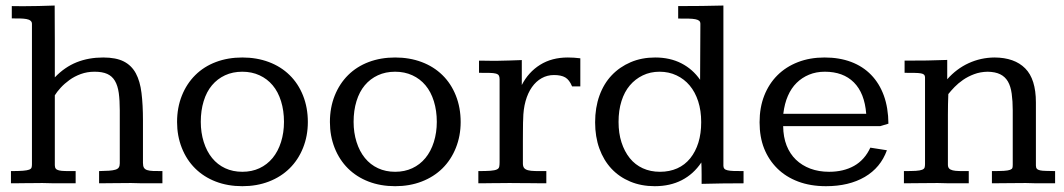

<svg xmlns="http://www.w3.org/2000/svg" viewBox="-20 -653 3790 684"><path d="M406.7 -259.8Q406.7 -295.4 403.1 -321.8Q399.4 -348.1 389.4 -365Q379.4 -381.8 362.1 -389.6Q344.7 -397.5 316.9 -397.5Q290.5 -397.5 267.8 -389.2Q245.1 -380.9 227.3 -367.9Q209.5 -355 196.3 -340.6Q183.1 -326.2 175.3 -313.5V-64.5Q175.3 -56.6 178.7 -52.2Q182.1 -47.9 190.4 -45.9Q198.7 -43.9 213.1 -43.7Q227.5 -43.5 249.5 -43.5V0Q235.4 0 222.2 0Q209 0 194.8 0Q180.7 0 165 -0.2Q149.4 -0.5 130.9 -1Q113.8 -1 99.1 -0.7Q84.5 -0.5 71 -0.5Q57.6 -0.5 44.9 -0.2Q32.2 0 19 0V-43.5Q46.4 -43.5 61.5 -44.7Q76.7 -45.9 83.7 -48.6Q90.8 -51.3 92.3 -55.9Q93.8 -60.5 93.8 -67.4V-567.9Q93.8 -575.2 88.6 -579.3Q83.5 -583.5 74 -585.2Q64.5 -586.9 51.3 -587.2Q38.1 -587.4 22 -587.4V-631.3Q30.8 -631.3 40.3 -631.1Q49.8 -630.9 62.5 -630.9Q89.4 -630.9 117.2 -631.6Q145 -632.3 174.8 -633.3Q174.8 -605 175 -572.3Q175.3 -539.6 175.3 -505.6Q175.3 -471.7 175.3 -438.7Q175.3 -405.8 175.3 -377.4Q210.4 -414.1 253.2 -431.2Q295.9 -448.2 347.7 -448.2Q393.1 -448.2 420.9 -434.1Q448.7 -419.9 463.9 -391.8Q479 -363.8 484.1 -321.8Q489.3 -279.8 489.3 -223.6V-72.8Q489.3 -61.5 492.7 -55.7Q496.1 -49.8 504.2 -47.1Q512.2 -44.4 525.4 -43.9Q538.6 -43.5 558.6 -43.5V0Q545.4 0 533 0Q520.5 0 507.3 0Q494.1 0 479.2 -0.2Q464.4 -0.5 446.8 -1Q411.6 -1 385.5 -0.5Q359.4 0 333 0V-43.5Q354.5 -43.9 368.7 -44.9Q382.8 -45.9 391.4 -48.6Q399.9 -51.3 403.3 -56.6Q406.7 -62 406.7 -71.3Z M843.3 -448.2Q894.5 -448.2 937.5 -432.1Q980.5 -416 1011.5 -385.7Q1042.5 -355.5 1059.6 -312.5Q1076.7 -269.5 1076.7 -218.3Q1076.7 -168.9 1059.6 -126.2Q1042.5 -83.5 1011.7 -53.2Q981 -22.9 938 -6.3Q895 10.3 843.3 10.3Q791.5 10.3 748.8 -6.1Q706.1 -22.5 675.3 -53Q644.5 -83.5 627.7 -126.2Q610.8 -168.9 610.8 -218.3Q610.8 -269.5 627.9 -312.3Q645 -355 675.8 -385.5Q706.5 -416 749.3 -432.1Q792 -448.2 843.3 -448.2ZM843.3 -397.5Q809.1 -397.5 781.7 -384.8Q754.4 -372.1 735.1 -349.1Q715.8 -326.2 705.6 -292.7Q695.3 -259.3 695.3 -218.8Q695.3 -180.7 705.8 -147.2Q716.3 -113.8 735.6 -90.1Q754.9 -66.4 782.2 -53.7Q809.6 -41 843.3 -41Q877 -41 904.3 -53.7Q931.6 -66.4 951.2 -90.1Q970.7 -113.8 981.2 -147.2Q991.7 -180.7 991.7 -218.8Q991.7 -258.8 981.2 -292.5Q970.7 -326.2 951.4 -349.1Q932.1 -372.1 904.5 -384.8Q877 -397.5 843.3 -397.5Z M1387.7 -448.2Q1439 -448.2 1481.9 -432.1Q1524.9 -416 1555.9 -385.7Q1586.9 -355.5 1604 -312.5Q1621.1 -269.5 1621.1 -218.3Q1621.1 -168.9 1604 -126.2Q1586.9 -83.5 1556.2 -53.2Q1525.4 -22.9 1482.4 -6.3Q1439.5 10.3 1387.7 10.3Q1335.9 10.3 1293.2 -6.1Q1250.5 -22.5 1219.7 -53Q1189 -83.5 1172.1 -126.2Q1155.3 -168.9 1155.3 -218.3Q1155.3 -269.5 1172.4 -312.3Q1189.5 -355 1220.2 -385.5Q1251 -416 1293.7 -432.1Q1336.4 -448.2 1387.7 -448.2ZM1387.7 -397.5Q1353.5 -397.5 1326.2 -384.8Q1298.8 -372.1 1279.5 -349.1Q1260.3 -326.2 1250 -292.7Q1239.7 -259.3 1239.7 -218.8Q1239.7 -180.7 1250.2 -147.2Q1260.7 -113.8 1280 -90.1Q1299.3 -66.4 1326.7 -53.7Q1354 -41 1387.7 -41Q1421.4 -41 1448.7 -53.7Q1476.1 -66.4 1495.6 -90.1Q1515.1 -113.8 1525.6 -147.2Q1536.1 -180.7 1536.1 -218.8Q1536.1 -258.8 1525.6 -292.5Q1515.1 -326.2 1495.8 -349.1Q1476.6 -372.1 1449 -384.8Q1421.4 -397.5 1387.7 -397.5Z M2047.4 -345.2H2018.1Q2008.3 -368.7 1993.7 -377.2Q1979 -385.7 1953.6 -385.7Q1929.7 -385.7 1909.7 -374.5Q1889.6 -363.3 1875 -342.5Q1860.4 -321.8 1852.3 -292.7Q1844.2 -263.7 1843.8 -228Q1843.3 -227.5 1843.3 -216.1Q1843.3 -204.6 1843 -187.5Q1842.8 -170.4 1842.8 -150.6Q1842.8 -130.9 1842.8 -113.3Q1842.8 -95.7 1842.8 -83.7Q1842.8 -71.8 1842.8 -70.8Q1842.8 -60.5 1846.9 -54.9Q1851.1 -49.3 1860.8 -46.6Q1870.6 -43.9 1886.7 -43.7Q1902.8 -43.5 1926.3 -43.5V0Q1910.6 0 1896.2 -0.2Q1881.8 -0.5 1866.2 -0.5Q1850.6 -0.5 1833.3 -0.7Q1815.9 -1 1794.9 -1Q1776.9 -1 1762.2 -0.7Q1747.6 -0.5 1734.6 -0.5Q1721.7 -0.5 1709.5 -0.2Q1697.3 0 1684.1 0V-43.5Q1711.9 -43.5 1727.3 -44.7Q1742.7 -45.9 1750 -49.3Q1757.3 -52.7 1758.5 -59.1Q1759.8 -65.4 1759.8 -75.2V-371.1Q1759.8 -379.4 1757.1 -384Q1754.4 -388.7 1746.3 -390.9Q1738.3 -393.1 1723.9 -393.3Q1709.5 -393.6 1686.5 -393.6V-437Q1691.9 -437 1703.4 -436.8Q1714.8 -436.5 1726.1 -436.5H1754.9Q1775.4 -436.5 1796.1 -437.5Q1816.9 -438.5 1838.9 -439V-350.1Q1862.3 -396 1904.1 -422.1Q1945.8 -448.2 2002.9 -448.2Q2024.4 -448.2 2047.4 -445.3Z M2557.1 -62.5Q2557.1 -56.2 2560.3 -52.2Q2563.5 -48.3 2571.5 -46.4Q2579.6 -44.4 2593.5 -43.9Q2607.4 -43.5 2628.9 -43.5V0Q2590.8 0 2552.5 0.5Q2514.2 1 2479.5 2Q2479.5 1.5 2479.5 -8.3Q2479.5 -18.1 2479.5 -30.8Q2479.5 -43.5 2479.2 -55.9Q2479 -68.4 2478.5 -74.2Q2450.7 -32.7 2408.9 -11.2Q2367.2 10.3 2312.5 10.3Q2264.6 10.3 2225.3 -6.1Q2186 -22.5 2158.2 -52.2Q2130.4 -82 2115.2 -124Q2100.1 -166 2100.1 -217.3Q2100.1 -269.5 2115.5 -312.3Q2130.9 -355 2159.2 -384.8Q2187.5 -414.6 2226.8 -431.4Q2266.1 -448.2 2314 -448.2Q2366.7 -448.2 2407.2 -427.5Q2447.8 -406.7 2474.1 -368.7L2475.1 -567.9Q2475.1 -575.2 2470.9 -578.9Q2466.8 -582.5 2457.3 -584.5Q2447.8 -586.4 2432.6 -586.7Q2417.5 -586.9 2396 -586.9V-631.3Q2439 -631.3 2480.2 -631.8Q2521.5 -632.3 2557.1 -633.3ZM2329.6 -397.5Q2296.9 -397.5 2270 -384.5Q2243.2 -371.6 2223.9 -348.9Q2204.6 -326.2 2194.1 -293Q2183.6 -259.8 2183.6 -218.8Q2183.6 -178.2 2194.1 -145.8Q2204.6 -113.3 2223.6 -89.6Q2242.7 -65.9 2270 -53.5Q2297.4 -41 2331.1 -41Q2365.2 -41 2392.6 -53.2Q2419.9 -65.4 2439 -89.1Q2458 -112.8 2468 -145Q2478 -177.2 2478 -217.8Q2478 -258.8 2467.3 -292Q2456.5 -325.2 2437 -348.4Q2417.5 -371.6 2390.1 -384.5Q2362.8 -397.5 2329.6 -397.5Z M3115.7 -203.6H2770Q2770.5 -164.6 2782.2 -134.8Q2793.9 -105 2815.4 -84.2Q2836.9 -63.5 2866.9 -52.2Q2897 -41 2933.6 -41Q2984.9 -41 3022.5 -62Q3060.1 -83 3080.6 -127L3139.6 -117.7Q3117.2 -55.7 3060.8 -22.7Q3004.4 10.3 2922.4 10.3Q2867.2 10.3 2823.2 -6.3Q2779.3 -22.9 2748.8 -53.2Q2718.3 -83.5 2702.1 -124.3Q2686 -165 2686 -217.3Q2686 -270 2702.6 -312.3Q2719.2 -354.5 2749.5 -384.8Q2779.8 -415 2822.5 -431.6Q2865.2 -448.2 2917.5 -448.2Q2970.2 -448.2 3012.2 -432.4Q3054.2 -416.5 3083.5 -386.2Q3112.8 -356 3128.7 -312.5Q3144.5 -269 3145 -212.4ZM3065.9 -247.6Q3060.1 -321.3 3022 -359.4Q2983.9 -397.5 2918.5 -397.5Q2887.7 -397.5 2862.3 -387Q2836.9 -376.5 2817.9 -357.7Q2798.8 -338.9 2786.9 -311.5Q2774.9 -284.2 2770.5 -247.6Z M3200.2 -43.5Q3227.5 -43.5 3242.7 -44.4Q3257.8 -45.4 3265.1 -48.3Q3272.5 -51.3 3273.9 -56.2Q3275.4 -61 3275.4 -68.8V-377.4Q3275.4 -383.3 3272.2 -386.7Q3269 -390.1 3261 -391.6Q3252.9 -393.1 3239 -393.3Q3225.1 -393.6 3202.6 -393.6V-437Q3246.1 -437 3282.7 -437.5Q3319.3 -438 3354.5 -439.5V-370.6Q3387.7 -408.2 3430.9 -428Q3474.1 -447.8 3522.9 -448.2Q3594.2 -447.8 3632.3 -409.4Q3670.4 -371.1 3670.4 -288.1V-63.5Q3670.4 -55.7 3673.8 -51.8Q3677.2 -47.9 3685.3 -46.1Q3693.4 -44.4 3706.5 -44.2Q3719.7 -43.9 3738.8 -43.5V0Q3727.1 0 3715.6 0Q3704.1 0 3691.7 0Q3679.2 0 3665.3 -0.2Q3651.4 -0.5 3634.3 -1Q3598.6 -1 3570.3 -0.5Q3542 0 3513.7 0V-43.5Q3541.5 -43.5 3556.6 -44.4Q3571.8 -45.4 3578.6 -48.1Q3585.4 -50.8 3586.7 -54.9Q3587.9 -59.1 3587.9 -65.9V-259.8Q3587.9 -292.5 3584.2 -319.1Q3580.6 -345.7 3570.6 -362.8Q3560.5 -379.9 3543.2 -388.4Q3525.9 -397 3498.5 -397.5Q3472.2 -397 3450.2 -388.7Q3428.2 -380.4 3410.9 -368.4Q3393.6 -356.4 3380.6 -343Q3367.7 -329.6 3358.4 -317.9Q3356.9 -281.7 3356.9 -243.7V-66.4Q3356.9 -57.6 3361.1 -53Q3365.2 -48.3 3374.3 -46.1Q3383.3 -43.9 3397.2 -43.7Q3411.1 -43.5 3431.2 -43.5V0Q3418.5 0 3406.2 0Q3394 0 3381.1 0Q3368.2 0 3353.3 -0.2Q3338.4 -0.5 3320.8 -1Q3284.2 -1 3255.9 -0.5Q3227.5 0 3200.2 0Z"/></svg>

Font: Kameron
Style: Regular
Weight: 400
Version: Version 1.000